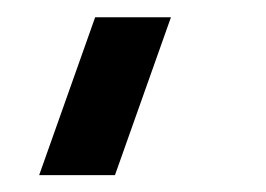

<svg xmlns="http://www.w3.org/2000/svg" viewBox="-20 -148 316 228"><path d="M26.5 60 93 -127.5H183L116.5 60Z"/></svg>

Font: Mohave Light Medium
Style: Italic
Weight: 500
Italic angle: -8°
Version: Version 2.003